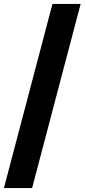

<svg xmlns="http://www.w3.org/2000/svg" viewBox="-40 -722 432 981"><path d="M124 239H-20L228 -702H372Z"/></svg>

Font: Tilda Sans Black
Style: Regular
Weight: 900
Designer: ParaType Ltd
Foundry: ParaType Ltd
Version: Version 1.009